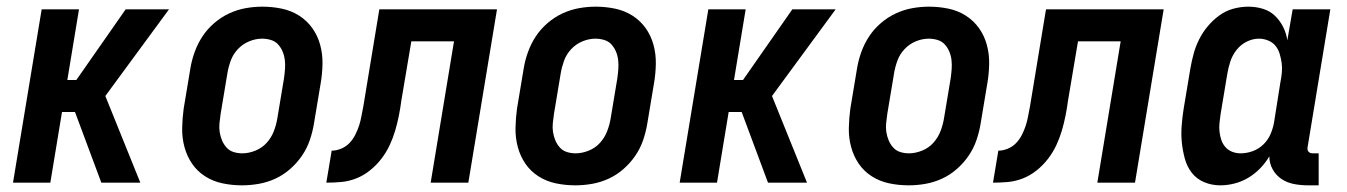

<svg xmlns="http://www.w3.org/2000/svg" viewBox="-20 -548 4040 576"><path d="M19 0 105 -520H217L182 -308H209L357 -520H487L296 -260L401 0H284L205 -212H166L131 0Z M706 8Q676 8 647.5 2Q619 -4 595.5 -19Q572 -34 556.5 -56.5Q541 -79 533.5 -106.5Q526 -134 526.5 -163.5Q527 -193 531 -222L551 -342Q555 -367 564 -392Q573 -417 587.5 -439Q602 -461 623 -479Q644 -497 668 -508Q692 -519 717 -523.5Q742 -528 767 -528Q797 -528 825.5 -522Q854 -516 877.5 -501Q901 -486 917 -463.5Q933 -441 940.5 -413.5Q948 -386 947.5 -356.5Q947 -327 942 -298L922 -178Q918 -153 909.5 -128Q901 -103 886 -81Q871 -59 850.5 -41Q830 -23 806 -12Q782 -1 756.5 3.5Q731 8 706 8ZM707 -88Q726 -88 746 -96Q766 -104 780 -119.5Q794 -135 801.5 -154.5Q809 -174 812 -193L832 -313Q834 -327 835 -341Q836 -355 834.5 -368Q833 -381 828 -393Q823 -405 814.5 -414.5Q806 -424 793 -428Q780 -432 766 -432Q747 -432 727.5 -424Q708 -416 693.5 -400.5Q679 -385 672 -365.5Q665 -346 662 -327L642 -207Q640 -193 638.5 -179Q637 -165 639 -152Q641 -139 646 -127Q651 -115 659.5 -105.5Q668 -96 680.5 -92Q693 -88 707 -88Z M959 0 975 -96Q989 -96 1003.5 -102Q1018 -108 1028.5 -119Q1039 -130 1046 -144Q1053 -158 1057.5 -172Q1062 -186 1064.5 -200.5Q1067 -215 1070 -229L1118 -520H1471L1385 0H1272L1342 -424H1214L1184 -246Q1181 -223 1176.5 -200.5Q1172 -178 1165.5 -156Q1159 -134 1149 -112.5Q1139 -91 1124 -71.5Q1109 -52 1089.5 -36.5Q1070 -21 1048 -12.5Q1026 -4 1003.5 -2Q981 0 959 0Z M1706 8Q1676 8 1647.5 2Q1619 -4 1595.5 -19Q1572 -34 1556.5 -56.5Q1541 -79 1533.5 -106.5Q1526 -134 1526.5 -163.5Q1527 -193 1531 -222L1551 -342Q1555 -367 1564 -392Q1573 -417 1587.5 -439Q1602 -461 1623 -479Q1644 -497 1668 -508Q1692 -519 1717 -523.5Q1742 -528 1767 -528Q1797 -528 1825.5 -522Q1854 -516 1877.5 -501Q1901 -486 1917 -463.5Q1933 -441 1940.5 -413.5Q1948 -386 1947.5 -356.5Q1947 -327 1942 -298L1922 -178Q1918 -153 1909.5 -128Q1901 -103 1886 -81Q1871 -59 1850.5 -41Q1830 -23 1806 -12Q1782 -1 1756.5 3.5Q1731 8 1706 8ZM1707 -88Q1726 -88 1746 -96Q1766 -104 1780 -119.5Q1794 -135 1801.5 -154.5Q1809 -174 1812 -193L1832 -313Q1834 -327 1835 -341Q1836 -355 1834.5 -368Q1833 -381 1828 -393Q1823 -405 1814.5 -414.5Q1806 -424 1793 -428Q1780 -432 1766 -432Q1747 -432 1727.5 -424Q1708 -416 1693.5 -400.5Q1679 -385 1672 -365.5Q1665 -346 1662 -327L1642 -207Q1640 -193 1638.5 -179Q1637 -165 1639 -152Q1641 -139 1646 -127Q1651 -115 1659.5 -105.5Q1668 -96 1680.5 -92Q1693 -88 1707 -88Z M2019 0 2105 -520H2217L2182 -308H2209L2357 -520H2487L2296 -260L2401 0H2284L2205 -212H2166L2131 0Z M2706 8Q2676 8 2647.5 2Q2619 -4 2595.5 -19Q2572 -34 2556.5 -56.5Q2541 -79 2533.5 -106.5Q2526 -134 2526.5 -163.5Q2527 -193 2531 -222L2551 -342Q2555 -367 2564 -392Q2573 -417 2587.5 -439Q2602 -461 2623 -479Q2644 -497 2668 -508Q2692 -519 2717 -523.5Q2742 -528 2767 -528Q2797 -528 2825.5 -522Q2854 -516 2877.5 -501Q2901 -486 2917 -463.5Q2933 -441 2940.5 -413.5Q2948 -386 2947.5 -356.5Q2947 -327 2942 -298L2922 -178Q2918 -153 2909.5 -128Q2901 -103 2886 -81Q2871 -59 2850.5 -41Q2830 -23 2806 -12Q2782 -1 2756.5 3.5Q2731 8 2706 8ZM2707 -88Q2726 -88 2746 -96Q2766 -104 2780 -119.5Q2794 -135 2801.5 -154.5Q2809 -174 2812 -193L2832 -313Q2834 -327 2835 -341Q2836 -355 2834.5 -368Q2833 -381 2828 -393Q2823 -405 2814.5 -414.5Q2806 -424 2793 -428Q2780 -432 2766 -432Q2747 -432 2727.5 -424Q2708 -416 2693.5 -400.5Q2679 -385 2672 -365.5Q2665 -346 2662 -327L2642 -207Q2640 -193 2638.5 -179Q2637 -165 2639 -152Q2641 -139 2646 -127Q2651 -115 2659.5 -105.5Q2668 -96 2680.5 -92Q2693 -88 2707 -88Z M2959 0 2975 -96Q2989 -96 3003.5 -102Q3018 -108 3028.5 -119Q3039 -130 3046 -144Q3053 -158 3057.5 -172Q3062 -186 3064.5 -200.5Q3067 -215 3070 -229L3118 -520H3471L3385 0H3272L3342 -424H3214L3184 -246Q3181 -223 3176.5 -200.5Q3172 -178 3165.5 -156Q3159 -134 3149 -112.5Q3139 -91 3124 -71.5Q3109 -52 3089.5 -36.5Q3070 -21 3048 -12.5Q3026 -4 3003.5 -2Q2981 0 2959 0Z M3641 8Q3615 8 3592.5 -1.5Q3570 -11 3555.5 -29.5Q3541 -48 3534.5 -72Q3528 -96 3525.5 -120.5Q3523 -145 3525 -171Q3527 -197 3531 -222L3551 -342Q3555 -365 3561 -387Q3567 -409 3577.5 -430Q3588 -451 3603.5 -469.5Q3619 -488 3638.5 -502Q3658 -516 3680.5 -522Q3703 -528 3725 -528Q3748 -528 3769 -521.5Q3790 -515 3805 -500.5Q3820 -486 3829.5 -467Q3839 -448 3842 -427L3858 -520H3971L3903 -108Q3902 -104 3902.5 -100Q3903 -96 3905.5 -93Q3908 -90 3911.5 -89Q3915 -88 3919 -88H3936V8H3903Q3882 8 3861.5 4Q3841 0 3824.5 -11Q3808 -22 3798 -40Q3788 -58 3788 -79Q3777 -60 3760.5 -43Q3744 -26 3724.5 -14.5Q3705 -3 3683.5 2.5Q3662 8 3641 8ZM3702 -88Q3720 -88 3738 -94.5Q3756 -101 3770 -114.5Q3784 -128 3791.5 -145.5Q3799 -163 3802 -180L3821 -300Q3824 -315 3825.5 -330Q3827 -345 3825 -359Q3823 -373 3819 -386.5Q3815 -400 3806.5 -410.5Q3798 -421 3784.5 -426.5Q3771 -432 3757 -432Q3738 -432 3720 -423Q3702 -414 3689.5 -398Q3677 -382 3671 -363.5Q3665 -345 3662 -327L3642 -207Q3640 -193 3638.5 -179.5Q3637 -166 3638.5 -153Q3640 -140 3644 -128Q3648 -116 3656.5 -106.5Q3665 -97 3677 -92.5Q3689 -88 3702 -88Z"/></svg>

Font: Iosevka Curly
Style: Bold Italic
Weight: 700
Italic angle: -9°
Monospace: yes
Designer: Belleve Invis
Foundry: Belleve Invis
Version: Version 22.1.2; ttfautohint (v1.8.4)